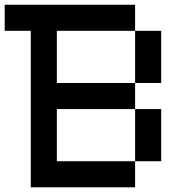

<svg xmlns="http://www.w3.org/2000/svg" viewBox="-20 -798 818 818"><path d="M666.7 -111.1H555.6V-333.3H666.7ZM555.6 -777.8V-666.7H222.2V-444.4H555.6V-333.3H222.2V-111.1H555.6V0H111.1V-666.7H0V-777.8ZM666.7 -444.4H555.6V-666.7H666.7Z"/></svg>

Font: Pixeloid Sans
Style: Regular
Weight: 400
Designer: GGBotNet
Foundry: GGBotNet
Version: 0.5